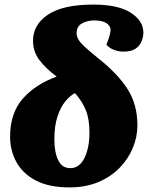

<svg xmlns="http://www.w3.org/2000/svg" viewBox="-20 -801 663 837"><path d="M283 16Q194 16 136.5 -14Q79 -44 51.5 -94.5Q24 -145 24 -205Q24 -308 79.5 -371Q135 -434 227 -467Q179 -503 151.5 -539.5Q124 -576 124 -624Q124 -693 189 -737Q254 -781 387 -781Q495 -781 550 -745.5Q605 -710 605 -659Q605 -640 597 -620.5Q589 -601 570.5 -588.5Q552 -576 519 -576Q496 -576 476 -584Q456 -592 444 -606Q453 -630 457.5 -645Q462 -660 462 -671Q462 -688 444 -700Q426 -712 390 -712Q361 -712 337.5 -699Q314 -686 314 -657Q314 -643 321.5 -629.5Q329 -616 349.5 -597Q370 -578 408 -547Q492 -481 535.5 -413.5Q579 -346 579 -255Q579 -204 559 -156Q539 -108 501 -69Q463 -30 408 -7Q353 16 283 16ZM286 -68Q327 -68 348.5 -113Q370 -158 370 -223Q370 -282 354 -321Q338 -360 307 -395Q287 -385 266 -360.5Q245 -336 231 -294.5Q217 -253 217 -194Q217 -136 234 -102Q251 -68 286 -68Z"/></svg>

Font: Literata 12pt ExtraBold
Style: Italic
Weight: 800
Italic angle: -2°
Designer: Latin by Veronika Burian and Jose Scaglione. Greek by Irene Vlachou. Cyrillic by Vera Evstafieva
Foundry: TypeTogether
Version: Version 3.002